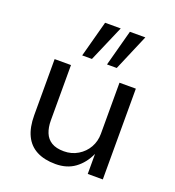

<svg xmlns="http://www.w3.org/2000/svg" viewBox="-138 -865 894 982"><g transform="rotate(20 309.0 -374.0)"><path d="M274 9Q213 9 171 -13Q129 -35 108 -79Q87 -123 87 -189V-494H176V-193Q176 -155 187.5 -126.5Q199 -98 224.5 -82.5Q250 -67 292 -67Q334 -67 368 -87.5Q402 -108 421 -141.5Q440 -175 440 -216V-494H529V0H447V-109Q422 -54 379 -22.5Q336 9 274 9ZM348 -560 401 -757H485L401 -560ZM213 -560 266 -757H351L266 -560Z"/></g></svg>

Font: Nunito Sans 8pt
Style: Regular
Weight: 400
Version: Version 3.101;gftools[0.9.27]